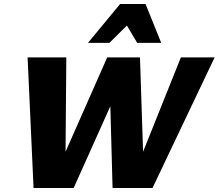

<svg xmlns="http://www.w3.org/2000/svg" viewBox="-20 -947 1101 967"><path d="M547 0 529 -658H685L705 -49H647L891 -658H1061L748 0ZM149 0 119 -658H314L309 -49H251L520 -658H646L351 0ZM423 -731 585 -927H713L651 -850L531 -731ZM671 -731 601 -849 585 -927H713L792 -731Z"/></svg>

Font: Ysabeau Black
Style: Italic
Weight: 900
Italic angle: -12°
Version: Version 2.000;gftools[0.9.27.dev2+g8671c4b]